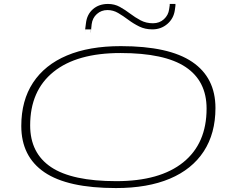

<svg xmlns="http://www.w3.org/2000/svg" viewBox="-20 -944 1176 974"><path d="M568 10Q323 10 205.5 -70Q88 -150 88 -305Q88 -434 147.5 -524.5Q207 -615 319.5 -662.5Q432 -710 593 -710Q837 -710 955 -630Q1073 -550 1073 -396Q1073 -267 1013.5 -176Q954 -85 841.5 -37.5Q729 10 568 10ZM570 -25Q791 -25 909.5 -120.5Q1028 -216 1028 -393Q1028 -533 921.5 -604Q815 -675 591 -675Q370 -675 251.5 -579.5Q133 -484 133 -308Q133 -167 239.5 -96Q346 -25 570 -25ZM412 -795Q412 -797 411.5 -789.5Q411 -782 411 -780Q411 -778 412 -795Q412 -795 412 -795Q412 -795 412 -795Q414 -806 416 -826Q421 -871 451.5 -897.5Q482 -924 528 -924Q561 -924 588 -909Q615 -894 640 -875Q665 -856 693 -841Q721 -826 756 -826Q789 -826 811.5 -846.5Q834 -867 838 -897Q841 -915 841 -917.5Q841 -920 841 -924H870Q870 -918 870 -915Q870 -912 867 -893Q861 -850 829 -822.5Q797 -795 753 -795Q716 -795 686.5 -809.5Q657 -824 631 -843.5Q605 -863 579.5 -878Q554 -893 525 -893Q494 -893 471.5 -873Q449 -853 445 -821Q442 -791 441 -783Q440 -775 440 -779Q440 -783 441 -789.5Q442 -796 442 -795Z"/></svg>

Font: Georama ExtraExtended ExtraLight
Style: Italic
Weight: 200
Width: 8
Italic angle: -9°
Designer: Jean-Baptiste Levee
Foundry: Production Type
Version: Version 1.000